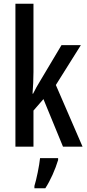

<svg xmlns="http://www.w3.org/2000/svg" viewBox="-20 -780 461 1021"><path d="M158 -397V-760H62V0H158V-192L211 -253L315 0H419L277 -328L410 -540H307L192 -347C180 -328 168 -306 156 -282H153C156 -319 158 -357 158 -397ZM289 71V61H193C189 101 174 174 163 209V221H221C248 180 274 121 289 71Z"/></svg>

Font: Noto Sans Myanmar UI ExtraCondensed Medium
Style: Regular
Weight: 500
Width: 2
Designer: Monotype Design Team
Foundry: Monotype Imaging Inc.
Version: Version 2.103